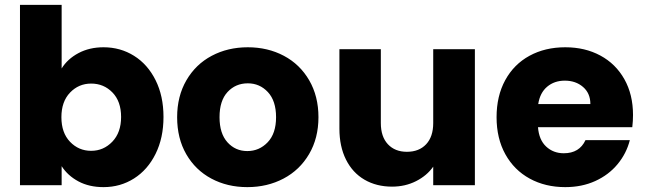

<svg xmlns="http://www.w3.org/2000/svg" viewBox="-20 -760 2646 788"><path d="M233 -479Q257 -518 302 -542Q347 -566 405 -566Q474 -566 530 -531Q586 -496 618.5 -431Q651 -366 651 -280Q651 -194 618.5 -128.5Q586 -63 530 -27.5Q474 8 405 8Q346 8 302 -15.5Q258 -39 233 -78V0H62V-740H233ZM477 -280Q477 -344 441.5 -380.5Q406 -417 354 -417Q303 -417 267.5 -380Q232 -343 232 -279Q232 -215 267.5 -178Q303 -141 354 -141Q405 -141 441 -178.5Q477 -216 477 -280Z M995 8Q913 8 847.5 -27Q782 -62 744.5 -127Q707 -192 707 -279Q707 -365 745 -430.5Q783 -496 849 -531Q915 -566 997 -566Q1079 -566 1145 -531Q1211 -496 1249 -430.5Q1287 -365 1287 -279Q1287 -193 1248.5 -127.5Q1210 -62 1143.5 -27Q1077 8 995 8ZM995 -140Q1044 -140 1078.5 -176Q1113 -212 1113 -279Q1113 -346 1079.5 -382Q1046 -418 997 -418Q947 -418 914 -382.5Q881 -347 881 -279Q881 -212 913.5 -176Q946 -140 995 -140Z M1929 -558V0H1758V-76Q1732 -39 1687.5 -16.5Q1643 6 1589 6Q1525 6 1476 -22.5Q1427 -51 1400 -105Q1373 -159 1373 -232V-558H1543V-255Q1543 -199 1572 -168Q1601 -137 1650 -137Q1700 -137 1729 -168Q1758 -199 1758 -255V-558Z M2578 -288Q2578 -264 2575 -238H2188Q2192 -186 2221.5 -158.5Q2251 -131 2294 -131Q2358 -131 2383 -185H2565Q2551 -130 2514.5 -86Q2478 -42 2423 -17Q2368 8 2300 8Q2218 8 2154 -27Q2090 -62 2054 -127Q2018 -192 2018 -279Q2018 -366 2053.5 -431Q2089 -496 2153 -531Q2217 -566 2300 -566Q2381 -566 2444 -532Q2507 -498 2542.5 -435Q2578 -372 2578 -288ZM2403 -333Q2403 -377 2373 -403Q2343 -429 2298 -429Q2255 -429 2225.5 -404Q2196 -379 2189 -333Z"/></svg>

Font: Fz Poppins
Style: Bold
Weight: 700
Designer: Ninad Kale (Devanagari), Jonny Pinhorn (Latin)
Foundry: Indian Type Foundry
Version: Vit hóa bi Vntype.Com & FontZin.Com